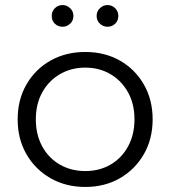

<svg xmlns="http://www.w3.org/2000/svg" viewBox="-20 -736 676 761"><path d="M318 5Q241 5 180.5 -29.5Q120 -64 85 -124.5Q50 -185 50 -263Q50 -341 85 -401.5Q120 -462 180.5 -496Q241 -530 318 -530Q395 -530 455 -496Q515 -462 550 -401.5Q585 -341 585 -263Q585 -185 550 -124.5Q515 -64 455 -29.5Q395 5 318 5ZM318 -58Q374 -58 418 -83.5Q462 -109 487.5 -155.5Q513 -202 513 -263Q513 -324 487.5 -370Q462 -416 418 -442Q374 -468 318 -468Q262 -468 217.5 -442Q173 -416 147.5 -370Q122 -324 122 -263Q122 -202 147.5 -155.5Q173 -109 217.5 -83.5Q262 -58 318 -58ZM228 -630Q210 -630 197.5 -642Q185 -654 185 -673Q185 -691 197.5 -703.5Q210 -716 228 -716Q245 -716 258 -703.5Q271 -691 271 -673Q271 -654 258 -642Q245 -630 228 -630ZM406 -630Q389 -630 376 -642Q363 -654 363 -673Q363 -691 376 -703.5Q389 -716 406 -716Q424 -716 436.5 -703.5Q449 -691 449 -673Q449 -654 436.5 -642Q424 -630 406 -630Z"/></svg>

Font: Montserrat
Style: Regular
Weight: 400
Designer: Julieta Ulanovsky
Foundry: Julieta Ulanovsky
Version: Version 9.000; ttfautohint (v1.8.4.7-5d5b)